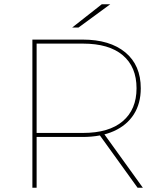

<svg xmlns="http://www.w3.org/2000/svg" viewBox="-20 -887 756 907"><path d="M133 0V-700H370Q499 -700 572 -639.5Q645 -579 645 -470Q645 -398 612 -346.5Q579 -295 517.5 -267.5Q456 -240 370 -240H144L153 -249V0ZM630 0 447 -254H472L655 0ZM153 -251 144 -259H372Q495 -259 560 -314.5Q625 -370 625 -470Q625 -571 560 -626Q495 -681 372 -681H144L153 -689ZM321 -757 461 -867H501L351 -757Z"/></svg>

Font: Montserrat Alternates Thin
Style: Regular
Weight: 100
Designer: Julieta Ulanovsky
Foundry: Julieta Ulanovsky
Version: Version 9.000